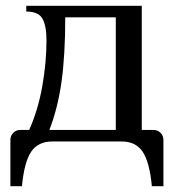

<svg xmlns="http://www.w3.org/2000/svg" viewBox="-20 -490 610 665"><path d="M16 -5Q16 -20 26 -30Q36 -40 51 -40H81Q112 -109 126.5 -191.5Q141 -274 141 -350Q141 -401 127 -425.5Q113 -450 71 -450V-470H471V-40H511Q526 -40 536 -30Q546 -20 546 -5V155H506Q498 71 474 35.5Q450 0 401 0H161Q112 0 88 35.5Q64 71 56 155H16ZM381 -40V-430H206Q206 -299 193 -206.5Q180 -114 151 -40Z"/></svg>

Font: Philosopher
Style: Regular
Weight: 400
Designer: Jovanny Lemonad
Foundry: Jovanny Lemonad
Version: Version 2.000